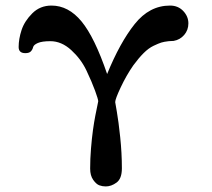

<svg xmlns="http://www.w3.org/2000/svg" viewBox="-20 -470 762 690"><path d="M47 -301Q47 -330 57.5 -362Q68 -394 96 -422Q124 -450 165 -450Q226 -450 273 -393Q320 -336 365 -204Q411 -317 464 -383.5Q517 -450 591 -450Q620 -450 638.5 -430.5Q657 -411 657 -386Q657 -362 642 -344.5Q627 -327 604 -323L586 -322Q569 -320 559.5 -317Q550 -314 532 -305.5Q514 -297 496 -279Q478 -261 459 -235Q434 -199 414 -156.5Q394 -114 394 -103Q394 -102 400 -68Q406 -34 412 23Q418 80 418 135Q418 172 399 186Q380 200 360 200Q348 200 337 196Q326 192 315 176.5Q304 161 304 136Q304 101 307 64Q310 27 314 -2Q318 -31 322.5 -54Q327 -77 330 -91Q333 -105 333 -106Q333 -113 321.5 -144.5Q310 -176 290.5 -217Q271 -258 236 -290Q201 -322 161 -322Q131 -322 116 -315.5Q101 -309 99 -300.5Q97 -292 91 -285.5Q85 -279 71 -279Q47 -279 47 -301Z"/></svg>

Font: CMU Serif
Style: Bold
Weight: 700
Version: Version 0.7.0